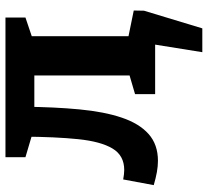

<svg xmlns="http://www.w3.org/2000/svg" viewBox="-48 -526 742 685"><g transform="rotate(-90 322.5 -183.0)"><path d="M91.7 10Q72.7 10 51.3 6.2Q30 2.3 5 -5L25.3 -114Q35 -112.3 43.2 -111.3Q51.3 -110.3 59 -110.3Q110.7 -110.3 135.7 -152.2Q160.7 -194 169 -274.8Q177.3 -355.7 178 -472L214 -430.3L104.7 -462.7V-534H603V-462.7L509 -431L536.3 -474.7V-81.7L526 -94.3L603 -71.7V0H329.7V-71.7L406.7 -94.3L396.3 -81.7V-470.7L418.3 -431H244L284.7 -469Q283.7 -359 275.3 -270.7Q267 -182.3 246 -119.7Q225 -57 187.5 -23.5Q150 10 91.7 10ZM461.7 -110.3 628 -76.3 627.3 -39.7 564.3 168.3H479.3L506.3 0H438.3Z"/></g></svg>

Font: Bitter Thin
Style: Regular
Weight: 100
Designer: Sol Matas, and Bitter project Authors
Foundry: Sol Matas
Version: Version 2.002